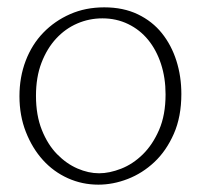

<svg xmlns="http://www.w3.org/2000/svg" viewBox="-20 -492 548 523"><path d="M474 -236Q474 -174 453.5 -127.5Q433 -81 400.5 -50.5Q368 -20 328 -4.5Q288 11 248 11Q204 11 165 -6.5Q126 -24 97 -56Q68 -88 50.5 -132.5Q33 -177 33 -230Q33 -282 50 -326.5Q67 -371 98 -403Q129 -435 171 -453.5Q213 -472 264 -472Q316 -472 355.5 -453Q395 -434 421 -401.5Q447 -369 460.5 -326.5Q474 -284 474 -236ZM259 -442Q223 -442 190.5 -428Q158 -414 133 -387Q108 -360 93 -321Q78 -282 78 -231Q78 -178 94 -138Q110 -98 135.5 -72Q161 -46 191 -33Q221 -20 250 -20Q278 -20 310 -32.5Q342 -45 369 -71.5Q396 -98 413.5 -138.5Q431 -179 431 -235Q431 -280 418.5 -318Q406 -356 383.5 -383.5Q361 -411 329 -426.5Q297 -442 259 -442Z"/></svg>

Font: Life Savers
Style: Regular
Weight: 400
Designer: Pablo Impallari, Rodrigo Fuenzalida, Brenda Gallo
Foundry: Pablo Impallari, Rodrigo Fuenzalida, Brenda Gallo
Version: Version 3.001; ttfautohint (v0.95) -l 8 -r 50 -G 200 -x 14 -